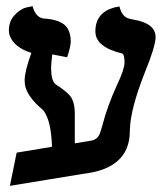

<svg xmlns="http://www.w3.org/2000/svg" viewBox="-20 -585 539 624"><path d="M275.9 -127.9Q297.4 -130.9 305.7 -154.3Q308.6 -163.1 313 -178.2Q328.1 -237.8 359.9 -308.1Q384.3 -358.9 384.8 -381.8Q384.3 -408.7 377 -411.1Q290 -432.1 290 -482.9Q290 -544.4 352.5 -561Q367.7 -564 368.2 -564Q375.5 -533.7 395 -525.9Q403.3 -522.9 415 -521Q484.9 -509.3 485.8 -464.8Q485.4 -434.1 450.2 -348.1Q404.8 -232.9 402.3 -167Q402.3 -161.1 401.9 -155.8Q399.9 -37.1 250 -20Q214.8 -14.2 130.9 -0.5Q46.9 13.2 12.2 19L34.2 -88.9L148.9 -107.9Q146.5 -194.8 120.1 -227.1Q66.9 -271.5 61 -310.5Q60.1 -317.9 60.1 -324.2Q60.5 -354.5 82 -413.1Q25.4 -431.2 11.7 -469.2Q8.8 -478 8.8 -485.8Q8.8 -516.6 28.3 -536.9Q47.9 -557.1 66.9 -561L85.9 -564.9Q95.7 -528.8 121.1 -524.9Q182.1 -521.5 199.7 -492.7Q210 -475.1 210 -450.2Q209.5 -432.6 198.2 -398.9Q173.8 -403.8 149.9 -408.2Q146 -377.9 146 -363.8Q146.5 -321.8 160.2 -312H159.2Q203.1 -284.2 213.4 -265.1Q222.7 -246.6 223.1 -220.2V-119.1Q231.9 -120.6 249.5 -123.5Q267.1 -126.5 275.9 -127.9Z"/></svg>

Font: Linux Libertine O
Style: Bold
Weight: 700
Designer: Philipp H. Poll
Foundry: Philipp H. Poll
Version: Version 5.0.0